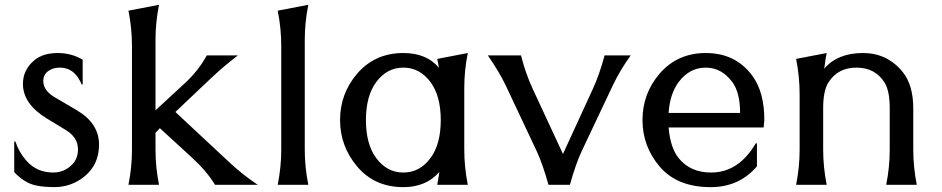

<svg xmlns="http://www.w3.org/2000/svg" viewBox="-20 -767 3909 797"><path d="M39.1 -179.7H43.9Q58.6 -134.8 89.8 -99.6Q132.8 -50.8 201.2 -50.8Q248 -50.8 280.8 -85.4Q303.7 -109.9 303.7 -147Q303.7 -196.3 253.4 -227.1L174.8 -274.9Q75.2 -335.4 75.2 -418.9Q75.2 -478 123.5 -517.6Q159.2 -546.9 219.7 -546.9Q276.9 -546.9 323.2 -519V-416.5H318.4Q315.4 -427.7 303.2 -445.8Q275.9 -486.3 228 -486.3Q201.7 -486.3 182.6 -473.6Q159.7 -458.5 159.7 -430.7Q159.7 -391.1 208 -362.8L299.3 -309.1Q391.1 -254.9 391.1 -166.5Q391.1 -85.4 333 -36.6Q277.8 9.8 204.1 9.8Q131.8 9.3 96.7 -8.3Q66.4 -23.4 39.1 -52.2Z M513.2 0Q527.8 -73.2 527.8 -146.5V-576.2Q527.8 -649.4 513.2 -722.7L640.1 -747.1Q625.5 -674.3 625.5 -600.6V-309.1L747.1 -421.4Q804.2 -474.1 838.4 -537.1H967.8Q909.2 -492.7 855.5 -441.9L708 -302.2L934.1 -91.3Q988.8 -40.5 1049.8 0H872.6Q836.4 -58.6 777.3 -112.3L643.6 -234.9L625.5 -215.8V-146.5Q625.5 -73.2 640.1 0Z M1132.8 0Q1147.5 -73.2 1147.5 -146.5V-576.2Q1147.5 -649.4 1132.8 -722.7L1259.8 -747.1Q1245.1 -673.8 1245.1 -600.6V-146.5Q1245.1 -73.2 1259.8 0Z M1921.9 0H1794.9Q1800.3 -26.9 1803.7 -53.2Q1749 9.8 1654.3 9.8Q1534.2 9.8 1461.9 -76.7Q1391.6 -160.6 1391.6 -268.6Q1391.6 -377.9 1461.9 -460.4Q1535.6 -546.9 1654.3 -546.9Q1751 -546.9 1801.8 -485.8Q1799.3 -503.9 1794.9 -522.5L1921.9 -546.9Q1907.2 -475.6 1907.2 -400.4V-146.5Q1907.2 -73.2 1921.9 0ZM1766.6 -426.8Q1722.2 -486.3 1654.3 -486.3Q1586.4 -486.3 1542 -426.8Q1499 -369.1 1499 -268.6Q1499 -168 1542 -110.4Q1586.4 -50.8 1654.3 -50.8Q1722.2 -50.8 1766.6 -110.4Q1809.6 -168 1809.6 -268.6Q1809.6 -369.1 1766.6 -426.8Z M2256.8 0Q2231.9 -88.4 2208 -139.2L2080.1 -410.6Q2052.7 -468.3 2004.9 -537.1H2142.6Q2162.1 -460.9 2191.4 -397.9L2316.9 -127.9L2440.9 -397.9Q2468.3 -457 2489.7 -537.1H2598.1Q2554.2 -476.6 2522.9 -410.6L2394.5 -139.2Q2370.6 -88.4 2345.7 0Z M3122.1 -171.9V-76.7Q3048.8 9.8 2929.7 9.8Q2790 9.8 2717.3 -76.7Q2647 -160.6 2647 -268.6Q2647 -377.9 2717.3 -460.4Q2791.5 -546.9 2909.7 -546.9Q3035.6 -546.9 3105 -449.7Q3152.8 -382.8 3152.8 -268.6L3149.9 -237.8H2755.4Q2762.7 -152.8 2797.4 -110.4Q2845.7 -50.8 2932.1 -50.8Q3045.9 -50.8 3117.2 -171.9ZM2755.4 -298.3H3052.2Q3052.2 -382.8 3019.5 -426.8Q2975.1 -486.3 2909.7 -486.3Q2842.3 -486.3 2797.4 -426.8Q2760.7 -377.9 2755.4 -298.3Z M3284.7 0Q3299.3 -73.2 3299.3 -146.5V-376Q3299.3 -449.2 3284.7 -522.5L3411.6 -546.9Q3405.3 -514.6 3401.4 -481.9Q3456.5 -546.9 3562.5 -546.9Q3663.1 -546.9 3727.1 -468.3Q3771 -413.6 3771 -317.4V-146.5Q3771 -73.2 3785.6 0H3658.7Q3673.3 -73.2 3673.3 -146.5V-317.4Q3673.3 -390.1 3651.9 -424.3Q3612.8 -486.3 3535.2 -486.3Q3457.5 -486.3 3418.5 -424.3Q3397 -390.1 3397 -317.4V-146.5Q3397 -73.2 3411.6 0Z"/></svg>

Font: Classica
Style: Book
Weight: 400
Version: Version 1.001